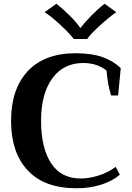

<svg xmlns="http://www.w3.org/2000/svg" viewBox="-20 -994 704 1024"><path d="M218 -929 281 -974Q314 -948 352.5 -910Q391 -872 407 -846H411Q429 -872 467 -910.5Q505 -949 538 -974L600 -929Q566 -906 514 -859Q462 -812 445 -786H373Q355 -812 304 -859.5Q253 -907 218 -929ZM39 -350Q39 -519 128 -614.5Q217 -710 384 -710Q468 -710 525.5 -690Q583 -670 624 -631L610 -485H573Q555 -537 548 -618Q497 -658 424 -658Q318 -658 258.5 -575.5Q199 -493 199 -350Q199 -205 252.5 -123.5Q306 -42 410 -42Q453 -42 503 -57Q553 -72 597 -104L619 -62Q579 -28 519 -9Q459 10 388 10Q217 10 128 -85Q39 -180 39 -350Z"/></svg>

Font: Trirong
Style: Bold
Weight: 700
Designer: Katatrad Team
Foundry: CadsonDemak
Version: Version 1.001